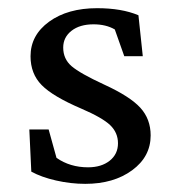

<svg xmlns="http://www.w3.org/2000/svg" viewBox="-20 -448 433 476"><path d="M191.4 7.8Q155.3 7.8 118.9 -0.5Q82.5 -8.8 57.6 -22.5L52.7 -127H100.6L120.1 -56.6Q153.8 -33.2 198.2 -33.2Q231.4 -33.2 252 -49.6Q272.5 -65.9 272.5 -92.8Q272.5 -119.1 253.2 -137.7Q233.9 -156.2 181.6 -178.7Q110.8 -209 83.3 -237.1Q55.7 -265.1 55.7 -308.6Q55.7 -360.8 101.8 -394.3Q147.9 -427.7 220.7 -427.7Q281.7 -427.7 323.2 -410.2L334 -308.6H288.1L264.6 -375Q242.7 -387.7 211.9 -387.7Q177.7 -387.7 157.2 -371.6Q136.7 -355.5 136.7 -330.1Q136.7 -301.8 157.5 -283.9Q178.2 -266.1 238.3 -238.3Q302.2 -209 327.9 -180.9Q353.5 -152.8 353.5 -112.3Q353.5 -59.6 307.6 -25.9Q261.7 7.8 191.4 7.8Z"/></svg>

Font: Crimson Pro
Style: Regular
Weight: 400
Designer: Jacques Le Bailly
Foundry: Baron von Fonthausen
Version: Version 1.003